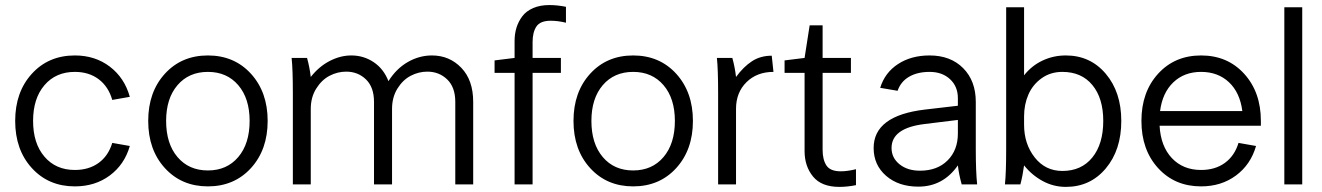

<svg xmlns="http://www.w3.org/2000/svg" viewBox="-20 -729 5228 759"><path d="M275.9 -509.8Q356 -509.8 414.1 -465.6Q472.2 -421.4 493.2 -346.2L423.8 -334Q408.7 -386.7 370.1 -415.8Q331.5 -444.8 275.9 -444.8Q200.7 -444.8 155.8 -392.3Q110.8 -339.8 110.8 -251Q110.8 -162.1 155.8 -109.6Q200.7 -57.1 275.9 -57.1Q331.5 -57.1 369.9 -85Q408.2 -112.8 423.8 -164.1L493.2 -151.9Q472.2 -78.6 414.1 -35.4Q356 7.8 275.9 7.8Q171.9 7.8 106 -64.5Q40 -136.7 40 -251Q40 -365.2 106 -437.5Q171.9 -509.8 275.9 -509.8Z M801.8 7.8Q697.8 7.8 631.8 -64.5Q565.9 -136.7 565.9 -251Q565.9 -365.2 631.8 -437.5Q697.8 -509.8 801.8 -509.8Q906.2 -509.8 972.2 -437.3Q1038.1 -364.7 1038.1 -251Q1038.1 -137.2 972.2 -64.7Q906.2 7.8 801.8 7.8ZM636.7 -251Q636.7 -161.1 681.6 -108.2Q726.6 -55.2 801.8 -55.2Q877 -55.2 921.9 -108.2Q966.8 -161.1 966.8 -251Q966.8 -339.8 921.9 -392.3Q877 -444.8 801.8 -444.8Q726.6 -444.8 681.6 -392.3Q636.7 -339.8 636.7 -251Z M1529.8 -298.8V0H1458.5V-326.2Q1458.5 -384.3 1426.8 -415Q1395 -445.8 1348.6 -445.8Q1314 -445.8 1282.7 -429.4Q1251.5 -413.1 1230 -378.7Q1208.5 -344.2 1208.5 -298.8V0H1137.7V-359.9Q1137.7 -455.1 1132.8 -500H1193.8Q1204.1 -462.9 1208.5 -424.8Q1241.2 -466.3 1283.4 -488Q1325.7 -509.8 1368.7 -509.8Q1417.5 -509.8 1457 -483.4Q1496.6 -457 1515.6 -408.2Q1546.9 -458 1592.3 -483.9Q1637.7 -509.8 1687.5 -509.8Q1756.8 -509.8 1803.7 -460.9Q1850.6 -412.1 1850.6 -326.2V0H1779.8V-326.2Q1779.8 -384.3 1747.8 -415Q1715.8 -445.8 1669.4 -445.8Q1634.8 -445.8 1603.5 -429.4Q1572.3 -413.1 1551 -378.7Q1529.8 -344.2 1529.8 -298.8Z M2014.2 -500V-566.9Q2014.2 -595.2 2021.7 -619.6Q2029.3 -644 2044.7 -664.6Q2060.1 -685.1 2087.4 -697Q2114.7 -709 2151.4 -709Q2183.6 -709 2217.3 -702.1V-639.2Q2185.5 -647 2157.2 -647Q2115.7 -647 2100.6 -624.3Q2085.4 -601.6 2085.4 -563V-500H2197.3V-440.9H2085.4V0H2014.2V-440.9H1935.1V-490.2Z M2482.9 7.8Q2378.9 7.8 2313 -64.5Q2247.1 -136.7 2247.1 -251Q2247.1 -365.2 2313 -437.5Q2378.9 -509.8 2482.9 -509.8Q2587.4 -509.8 2653.3 -437.3Q2719.2 -364.7 2719.2 -251Q2719.2 -137.2 2653.3 -64.7Q2587.4 7.8 2482.9 7.8ZM2317.9 -251Q2317.9 -161.1 2362.8 -108.2Q2407.7 -55.2 2482.9 -55.2Q2558.1 -55.2 2603 -108.2Q2647.9 -161.1 2647.9 -251Q2647.9 -339.8 2603 -392.3Q2558.1 -444.8 2482.9 -444.8Q2407.7 -444.8 2362.8 -392.3Q2317.9 -339.8 2317.9 -251Z M2814 -500H2875Q2885.3 -462.9 2889.6 -424.8Q2919.4 -465.3 2952.9 -487.1Q2986.3 -508.8 3030.8 -508.8L3037.6 -444.8Q2972.2 -444.8 2930.9 -404.1Q2889.6 -363.3 2889.6 -298.8V0H2818.8V-359.9Q2818.8 -455.1 2814 -500Z M3160.6 -131.8V-440.9H3081.5V-490.2L3160.6 -500L3180.7 -628.9H3231.9V-500H3343.8V-440.9H3231.9V-136.2Q3231.9 -97.7 3247.1 -74.7Q3262.2 -51.8 3303.7 -51.8Q3330.1 -51.8 3363.8 -60.1V2.9Q3330.1 9.8 3297.9 9.8Q3227.5 9.8 3194.1 -31Q3160.6 -71.8 3160.6 -131.8Z M3842.8 0H3781.7Q3770.5 -40 3766.6 -75.2Q3708 8.8 3610.4 8.8Q3532.2 8.8 3482.9 -33.9Q3433.6 -76.7 3433.6 -144Q3433.6 -272 3636.7 -295.9L3766.6 -311V-340.8Q3766.6 -387.2 3735.6 -416Q3704.6 -444.8 3654.8 -444.8Q3606.9 -444.8 3574 -425.8Q3541 -406.7 3528.3 -370.1L3459.5 -381.8Q3478 -441.9 3530 -475.8Q3582 -509.8 3654.8 -509.8Q3737.8 -509.8 3787.6 -459.5Q3837.4 -409.2 3837.4 -326.2V-140.1Q3837.4 -49.8 3842.8 0ZM3616.7 -54.2Q3685.5 -54.2 3726.1 -95Q3766.6 -135.7 3766.6 -201.2V-254.9L3635.7 -238.8Q3504.4 -223.1 3504.4 -144Q3504.4 -105 3535.9 -79.6Q3567.4 -54.2 3616.7 -54.2Z M4028.3 -700.2V-431.2Q4058.1 -469.2 4101.1 -489.5Q4144 -509.8 4193.4 -509.8Q4290 -509.8 4351.3 -437.3Q4412.6 -364.7 4412.6 -251Q4412.6 -136.2 4351.3 -63.2Q4290 9.8 4193.4 9.8Q4144.5 9.8 4101.8 -13.4Q4059.1 -36.6 4028.3 -75.2Q4022.9 -34.7 4013.7 0H3952.6Q3957.5 -44.9 3957.5 -140.1V-700.2ZM4028.3 -269V-235.8Q4028.3 -160.2 4070.3 -106.7Q4112.3 -53.2 4179.7 -53.2Q4254.9 -53.2 4298.1 -106.4Q4341.3 -159.7 4341.3 -251Q4341.3 -340.8 4298.3 -392.8Q4255.4 -444.8 4179.7 -444.8Q4132.8 -444.8 4097.7 -419.7Q4062.5 -394.5 4045.4 -355.2Q4028.3 -315.9 4028.3 -269Z M4728 -509.8Q4832.5 -509.8 4898.4 -437.3Q4964.4 -364.7 4964.4 -251V-231.9H4564Q4568.4 -150.9 4612.5 -104Q4656.7 -57.1 4728 -57.1Q4783.7 -57.1 4822 -85Q4860.4 -112.8 4876 -164.1L4945.3 -151.9Q4924.3 -78.6 4866.2 -35.4Q4808.1 7.8 4728 7.8Q4624 7.8 4558.1 -64.5Q4492.2 -136.7 4492.2 -251Q4492.2 -365.2 4558.1 -437.5Q4624 -509.8 4728 -509.8ZM4728 -444.8Q4661.6 -444.8 4618.4 -403.6Q4575.2 -362.3 4565.9 -290H4891.1Q4881.8 -362.8 4838.4 -403.8Q4794.9 -444.8 4728 -444.8Z M5057.1 0V-700.2H5127.9V0Z"/></svg>

Font: LT Superior
Style: Regular
Weight: 400
Designer: Daniel Lyons
Foundry: LyonsType
Version: Version 1.000